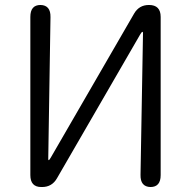

<svg xmlns="http://www.w3.org/2000/svg" viewBox="-20 -752 768 772"><path d="M146 0Q102 0 102 -48V-684Q102 -732 143 -732Q184 -731 183 -683L174 -113Q174 -108 176 -108Q178 -108 184 -118L519 -697Q539 -732 579 -732Q626 -732 626 -684V-48Q626 0 585 0Q544 -1 545 -49L555 -619Q555 -624 552.5 -624Q550 -624 544 -614L209 -35Q189 0 149 0Z"/></svg>

Font: Resource Han Rounded JP Normal
Style: Regular
Weight: 350
Designer: Cyano Hao (round all glyphs); Ryoko NISHIZUKA 西塚涼子 (kana, bopomofo & ideographs); Paul D. Hunt (Latin, Greek & Cyrillic)
Foundry: Cyano Hao
Version: 0.990